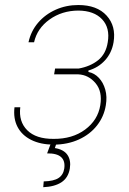

<svg xmlns="http://www.w3.org/2000/svg" viewBox="-20 -573 523 776"><path d="M38.6 -139.6H62Q54.7 -82 90.1 -46.6Q125.5 -11.2 196.8 -11.7Q272.5 -11.2 324 -49.3Q375.5 -87.4 385.3 -147.5Q394.5 -203.1 366.2 -236.8Q337.9 -270.5 296.4 -272.5H198.7L202.6 -295.9H297.4Q344.7 -304.2 376.5 -329.6Q408.2 -355 415.5 -402.3Q425.3 -460.4 392.6 -495.1Q359.9 -529.8 296.4 -530.3Q230 -529.8 180.2 -494.1Q130.4 -458.5 117.7 -402.3H95.2Q105 -447.3 134 -481.2Q163.1 -515.1 205.3 -533.9Q247.6 -552.7 296.4 -552.7Q372.1 -552.7 410.9 -510Q449.7 -467.3 439 -402.3Q431.6 -358.9 404.3 -329.1Q377 -299.3 337.4 -288.1V-282.2Q361.8 -277.3 379.6 -258.3Q397.5 -239.3 405.5 -210.7Q413.6 -182.1 407.7 -147.5Q400.4 -102.1 372.1 -65.9Q343.8 -29.8 298.8 -9.3Q253.9 11.2 196.8 11.7Q143.6 11.2 106 -7.6Q68.4 -26.4 50.8 -60.3Q33.2 -94.2 38.6 -139.6ZM189 -2.9H211.4L201.7 25.4Q237.8 31.2 252.7 53.2Q267.6 75.2 262.2 108.4Q255.9 145.5 228.5 163.6Q201.2 181.6 154.8 183.6L156.7 160.2Q197.3 159.2 216.6 146.5Q235.8 133.8 239.7 108.4Q244.1 77.6 227.1 62Q210 46.4 170.4 46.9Z"/></svg>

Font: Inter Tight Thin
Style: Italic
Weight: 250
Italic angle: -9.39999°
Designer: Rasmus Andersson
Foundry: rsms
Version: Version 3.004